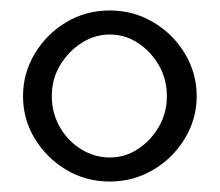

<svg xmlns="http://www.w3.org/2000/svg" viewBox="-20 -759 420 367"><path d="M190 -412Q144 -412 106.5 -434.5Q69 -457 46.5 -494Q24 -531 24 -575Q24 -619 46.5 -656.5Q69 -694 106.5 -716.5Q144 -739 190 -739Q235 -739 273 -716.5Q311 -694 333.5 -656.5Q356 -619 356 -575Q356 -532 333.5 -494.5Q311 -457 273 -434.5Q235 -412 190 -412ZM190 -458Q219 -458 243.5 -474Q268 -490 283.5 -516.5Q299 -543 299 -575Q299 -608 283.5 -634.5Q268 -661 243.5 -677Q219 -693 190 -693Q161 -693 136 -677Q111 -661 95 -634.5Q79 -608 79 -575Q79 -543 94.5 -516Q110 -489 135.5 -473.5Q161 -458 190 -458Z"/></svg>

Font: Lil Grotesk Light
Style: Regular
Weight: 300
Designer: Bastien Sozeau
Foundry: NBR — Bastien Sozeau
Version: Version 3.003; ttfautohint (v1.8.4.7-5d5b);gftools[0.9.33]